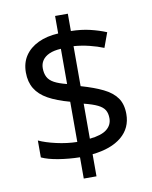

<svg xmlns="http://www.w3.org/2000/svg" viewBox="-90 -826 752 950"><g transform="rotate(-10 286.0 -350.5)"><path d="M253 -49Q198 -50 146 -58.5Q94 -67 62 -82V-167Q96 -151 149 -139Q202 -127 253 -126V-328Q187 -346 145 -369.5Q103 -393 82.5 -427Q62 -461 62 -508Q62 -557 85.5 -592Q109 -627 152 -647.5Q195 -668 253 -671V-759H317V-672Q370 -671 413.5 -660.5Q457 -650 493 -635L466 -561Q434 -574 395.5 -583.5Q357 -593 317 -596V-395Q383 -376 427 -354.5Q471 -333 493.5 -301.5Q516 -270 516 -220Q516 -150 464 -106.5Q412 -63 317 -53V58H253ZM317 -131Q376 -137 403 -158.5Q430 -180 430 -214Q430 -239 420 -255.5Q410 -272 385.5 -284Q361 -296 317 -307ZM253 -594Q217 -592 194 -581.5Q171 -571 159.5 -554Q148 -537 148 -515Q148 -489 157.5 -470.5Q167 -452 190 -439.5Q213 -427 253 -417Z"/></g></svg>

Font: korean15
Style: Book
Weight: 400
Designer: Jelle Bosma - Monotype Design Team
Foundry: Monotype Imaging Inc.
Version: Version 2.003